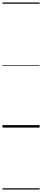

<svg xmlns="http://www.w3.org/2000/svg" viewBox="-20 -1030 340 1550"><path d="M0 490H300V500H0ZM0 -20H300V0H0ZM0 -505H300V-500H0ZM0 -1010H300V-1000H0Z"/></svg>

Font: Playwrite US Trad Guides
Style: Regular
Weight: 400
Designer: Veronika Burian, José Scaglione
Foundry: TypeTogether
Version: Version 1.003